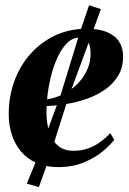

<svg xmlns="http://www.w3.org/2000/svg" viewBox="-20 -640 503 748"><path d="M425 -95.5Q410 -75 379.8 -50Q349.5 -25 306 -7Q262.5 11 207 11Q157 11 120.5 -5.8Q84 -22.5 60.2 -51.8Q36.5 -81 25.2 -118Q14 -155 14 -195Q14 -265 36.5 -325.5Q59 -386 100 -431.5Q141 -477 196.2 -502.5Q251.5 -528 317 -528Q367 -528 398.5 -514.2Q430 -500.5 444.8 -476.5Q459.5 -452.5 459.5 -421.5Q460 -378 440.8 -345.8Q421.5 -313.5 389.5 -291.2Q357.5 -269 318.5 -255.2Q279.5 -241.5 238.5 -234.8Q197.5 -228 162 -227Q159.5 -192 164 -160.5Q168.5 -129 180.5 -104.8Q192.5 -80.5 213.8 -66.5Q235 -52.5 266.5 -52.5Q297.5 -52.5 323.8 -62Q350 -71.5 371.5 -87.5Q393 -103.5 409.5 -121.5ZM289 -493.5Q262 -493.5 240.5 -471.5Q219 -449.5 203 -414Q187 -378.5 177 -336.2Q167 -294 163.5 -253Q187.5 -256.5 211.8 -266.5Q236 -276.5 258 -292.8Q280 -309 296.8 -330.2Q313.5 -351.5 323.2 -377.2Q333 -403 333 -432.5Q332.5 -465.5 321 -479.5Q309.5 -493.5 289 -493.5ZM131.5 89 84.5 75.5 127 -28.5 217 -272 289 -507.5 327 -619.5 373 -604.5 334.5 -498.5 247 -262 169 -16Z"/></svg>

Font: Merriweather 120pt
Style: Bold Italic
Weight: 700
Italic angle: -7.8°
Version: Version 2.101